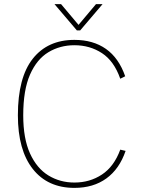

<svg xmlns="http://www.w3.org/2000/svg" viewBox="-20 -904 688 934"><path d="M354 -756 245 -884H277L362 -783L447 -884H479L370 -756ZM565 -176 591 -170Q561 -82 497.5 -36Q434 10 342 10Q212 10 139.5 -82Q67 -174 67 -343Q67 -527 139.5 -618.5Q212 -710 342 -710Q433 -710 495.5 -666Q558 -622 589 -533L565 -521Q535 -607 476 -645.5Q417 -684 342 -684Q272 -684 215.5 -650Q159 -616 126 -541Q93 -466 93 -343Q93 -230 126 -157.5Q159 -85 215.5 -50.5Q272 -16 342 -16Q417 -16 476 -55Q535 -94 565 -176Z"/></svg>

Font: Haskoy Thin
Style: Regular
Weight: 100
Designer: Ertekin Erdin
Foundry: Ertekin Erdin
Version: Version 2.000; ttfautohint (v1.8.4.7-5d5b)